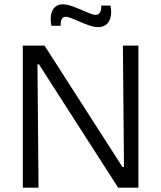

<svg xmlns="http://www.w3.org/2000/svg" viewBox="-20 -872 749 892"><path d="M86 0V-660H187L549 -96H556L551 -660H623V0H529L161 -573H154L159 0ZM436 -746Q417 -746 395.5 -753.5Q374 -761 353 -770Q332 -779 314 -786.5Q296 -794 285 -794Q274 -794 267.5 -784.5Q261 -775 262 -752H219Q213 -783 217.5 -805Q222 -827 236 -839.5Q250 -852 271 -852Q289 -852 311 -844.5Q333 -837 355 -827.5Q377 -818 395.5 -810.5Q414 -803 424 -803Q438 -803 445 -815.5Q452 -828 450 -846H493Q499 -819 494.5 -796Q490 -773 475.5 -759.5Q461 -746 436 -746Z"/></svg>

Font: Bricolage Grotesque 24pt Light
Style: Regular
Weight: 300
Designer: Mathieu Triay
Foundry: Atelier Triay
Version: Version 1.001;gftools[0.9.33.dev8+g029e19f]